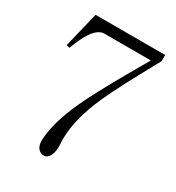

<svg xmlns="http://www.w3.org/2000/svg" viewBox="-170 -807 839 913"><g transform="rotate(30 250.0 -350.5)"><path d="M468.8 -702.1H86.9L40 -508.8L57.6 -503.9Q80.1 -565.4 102.5 -598.6Q133.8 -645.5 168 -645.5H422.9L364.3 -543.9Q263.7 -367.2 228.5 -289.1Q169.9 -161.1 164.1 -66.4Q161.1 -33.2 175.8 -14.6Q187.5 1 208 1Q226.6 1 238.3 -20.5Q251 -43.9 249 -83Q240.2 -187.5 293.9 -324.2Q326.2 -406.2 410.2 -560.5L468.8 -668Z"/></g></svg>

Font: BatangChe
Style: Regular
Weight: 400
Monospace: yes
Version: Version 2.21